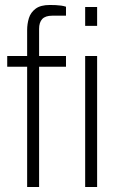

<svg xmlns="http://www.w3.org/2000/svg" viewBox="-20 -751 483 771"><path d="M89 0V-483H9V-526H89V-630Q89 -655 96 -678Q103 -701 123 -716Q143 -731 180 -731Q192 -731 203.5 -730.5Q215 -730 225.5 -728.5Q236 -727 245 -724V-688H190Q162 -688 149.5 -674.5Q137 -661 137 -635V-526H245V-483H137V0ZM322 -647V-723H370V-647ZM322 0V-526H370V0Z"/></svg>

Font: Archivo Thin
Style: Regular
Weight: 250
Designer: Hector Gatti
Foundry: Omnibus-Type
Version: Version 2.001